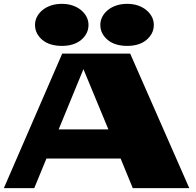

<svg xmlns="http://www.w3.org/2000/svg" viewBox="-22 -979 1019 999"><path d="M500 -849.6Q500 -871.1 509.8 -890.6Q519.5 -910.2 538.1 -925.8Q556.6 -941.4 582.5 -950.2Q608.4 -959 639.6 -959Q670.9 -959 696.3 -950.2Q721.7 -941.4 740.2 -925.8Q758.8 -910.2 768.6 -890.6Q778.3 -871.1 778.3 -849.6Q778.3 -826.2 768.6 -806.6Q758.8 -787.1 740.2 -771.5Q721.7 -755.9 696.3 -748Q670.9 -740.2 639.6 -740.2Q608.4 -740.2 582.5 -748Q556.6 -755.9 538.1 -771.5Q519.5 -787.1 509.8 -806.6Q500 -826.2 500 -849.6ZM160.2 -849.6Q160.2 -871.1 169.9 -890.6Q179.7 -910.2 198.2 -925.8Q216.8 -941.4 242.7 -950.2Q268.6 -959 299.8 -959Q331.1 -959 356.4 -950.2Q381.8 -941.4 400.4 -925.8Q418.9 -910.2 428.7 -890.6Q438.5 -871.1 438.5 -849.6Q438.5 -826.2 428.7 -806.6Q418.9 -787.1 400.4 -771.5Q381.8 -755.9 356.4 -748Q331.1 -740.2 299.8 -740.2Q268.6 -740.2 242.7 -748Q216.8 -755.9 198.2 -771.5Q179.7 -787.1 169.9 -806.6Q160.2 -826.2 160.2 -849.6ZM156.2 0H-2L301.8 -700.2H655.3L962.9 0H668.9L605.5 -154.3H219.7ZM283.2 -305.7H542L412.1 -619.1Z"/></svg>

Font: Polsku
Style: Regular
Weight: 400
Designer: Sebastien Sanfilippo
Version: Version 1.1